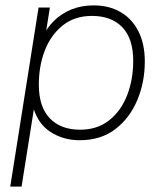

<svg xmlns="http://www.w3.org/2000/svg" viewBox="-20 -512 608 712"><path d="M18 180 123 -484H165L147 -371H136Q153 -408 180.5 -435Q208 -462 245 -477Q282 -492 327 -492Q385 -492 427.5 -467Q470 -442 493.5 -395.5Q517 -349 517 -284Q517 -207 489 -140.5Q461 -74 407.5 -33Q354 8 275 8Q214 8 166 -23.5Q118 -55 101 -122H108L60 180ZM277 -31Q341 -31 385 -66Q429 -101 451.5 -159Q474 -217 474 -286Q474 -369 433.5 -411Q393 -453 321 -453Q257 -453 213 -418Q169 -383 146.5 -325.5Q124 -268 124 -198Q124 -116 164.5 -73.5Q205 -31 277 -31Z"/></svg>

Font: Nunito Sans 12pt ExtraLight
Style: Italic
Weight: 200
Italic angle: -9°
Designer: Vernon Adams
Foundry: Vernon Adams
Version: Version 3.101;gftools[0.9.27]